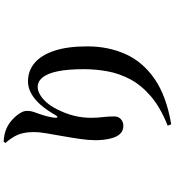

<svg xmlns="http://www.w3.org/2000/svg" viewBox="26 -891 948 1040"><g transform="rotate(-90 500.0 -371.0)"><path d="M245.8 -816 252.3 -825.2Q269.3 -825 289.5 -820.7Q309.8 -816.5 325.4 -809.2Q350.9 -797.7 372 -778.2Q393.1 -758.8 406.3 -737.8Q419.5 -716.9 419.5 -699.8Q419.5 -680.3 414.2 -664Q408.9 -647.8 402.4 -630.5Q393.9 -606.5 388.9 -585.2Q383.9 -563.8 382.1 -548.5Q381.2 -534.7 385.9 -534.1Q390.5 -533.4 397.3 -545.8Q423.7 -592.4 452.6 -625.3Q481.5 -658.3 513.3 -675.8Q545.1 -693.4 578.6 -693.4Q635.9 -693.4 678.4 -658.1Q720.9 -622.8 744.8 -551.5Q768.8 -480.2 768.8 -371.9Q768.8 -258.3 726.8 -164.8Q684.9 -71.3 592.2 -7.4Q499.5 56.5 346.9 82.4L339 63.5Q438 24.1 498.5 -27.9Q559.1 -79.9 590.7 -139.9Q622.4 -200 633.9 -263.9Q645.3 -327.8 645.3 -389.5Q645.3 -478 633.6 -533.4Q621.9 -588.7 600.2 -614.8Q578.6 -640.8 548.9 -640.8Q530.4 -640.8 508.6 -628.9Q486.8 -616.9 466.1 -593.9Q445.4 -570.8 428.2 -536.3Q404.6 -490.1 393.3 -444.8Q381.9 -399.5 381.9 -352.3Q381.9 -317 385.7 -288.2Q389.4 -259.4 389.4 -225.5Q389.4 -204 374.8 -190.5Q360.1 -176.9 339 -176.9Q316.9 -176.9 302.4 -187.9Q287.9 -198.9 278.2 -220.4Q272 -235.3 268.2 -252.9Q264.3 -270.5 262.4 -290Q260.6 -309.6 260.6 -329.1Q260.6 -365.2 267.4 -411.8Q274.1 -458.4 282.7 -506Q291.2 -553.6 298 -594Q304.7 -634.5 304.7 -659Q304.7 -692.5 299 -718.7Q293.3 -744.9 280.1 -768.2Q266.8 -791.5 245.8 -816Z"/></g></svg>

Font: Source Han Serif JP VF
Style: Regular
Weight: 250
Designer: Ryoko NISHIZUKA 西塚涼子 (kana & ideographs); Frank Grießhammer (Latin, Greek & Cyrillic); Wenlong ZHANG 张文龙 (bopomofo); San
Foundry: Adobe
Version: Version 2.001;hotconv 1.1.0;makeotfexe 2.6.0